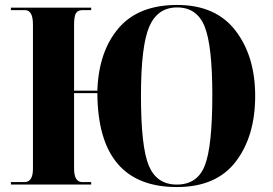

<svg xmlns="http://www.w3.org/2000/svg" viewBox="-20 -745 1103 775"><path d="M694 10Q853 10 931.5 -92.5Q1010 -195 1010 -358Q1010 -518 930.5 -621.5Q851 -725 695 -725Q538 -725 458 -630.5Q378 -536 373 -379H279V-645Q279 -679 286.5 -691.5Q294 -704 312 -704H348V-714H24V-704H81Q113 -704 113 -646V-64Q113 -10 79 -10H24V0H348V-10H312Q279 -10 279 -65V-369H373Q375 10 694 10ZM694 0Q613 0 581 -75.5Q549 -151 549 -358Q549 -560 582.5 -637.5Q616 -715 695 -715Q775 -715 806 -638Q837 -561 837 -361Q837 -155 807 -77.5Q777 0 694 0Z"/></svg>

Font: Noto Serif Display SemiCondensed Extra
Style: Regular
Weight: 800
Width: 4
Designer: Monotype Design Team
Foundry: Monotype Imaging Inc.
Version: Version 1.900